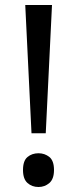

<svg xmlns="http://www.w3.org/2000/svg" viewBox="-20 -734 309 768"><path d="M163 -201H106L81 -714H188ZM72 -54Q72 -91 90 -106Q108 -121 134 -121Q159 -121 177.5 -106Q196 -91 196 -54Q196 -18 177.5 -2Q159 14 134 14Q108 14 90 -2Q72 -18 72 -54Z"/></svg>

Font: Noto Sans Nag Mundari
Style: Regular
Weight: 400
Designer: Muthu Nedumaran
Version: Version 1.000; ttfautohint (v1.8.4.7-5d5b)